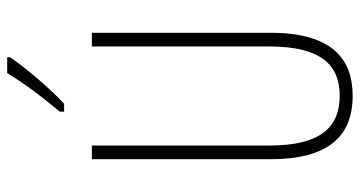

<svg xmlns="http://www.w3.org/2000/svg" viewBox="-253 -736 999 533"><g transform="rotate(-90 246.5 -469.5)"><path d="M354 -941V-949H310C279 -898 247 -856 203 -803V-791H225C265 -828 322 -894 354 -941ZM422 -218V-714H384V-221C384 -73 329 -26 247 -26C160 -26 109 -79 109 -221V-714H71V-218C71 -60 133 10 247 10C348 10 422 -46 422 -218Z"/></g></svg>

Font: Noto Sans Devanagari UI ExtraCondensed ExtraLight
Style: Regular
Weight: 200
Width: 2
Designer: Jelle Bosma - Monotype Design Team
Foundry: Monotype Imaging Inc.
Version: Version 2.004